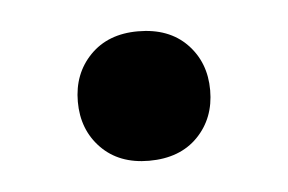

<svg xmlns="http://www.w3.org/2000/svg" viewBox="-27 -158 297 198"><g transform="rotate(-5 121.5 -59.0)"><path d="M121 8Q90 8 71.5 -11Q53 -30 53 -59Q53 -88 71.5 -107Q90 -126 121 -126Q153 -126 171.5 -107Q190 -88 190 -59Q190 -30 171.5 -11Q153 8 121 8Z"/></g></svg>

Font: Montagu Slab 144pt
Style: Regular
Weight: 400
Designer: Florian Karsten
Foundry: Florian Karsten
Version: Version 1.000; ttfautohint (v1.8.3)